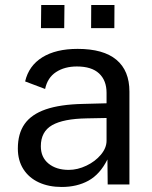

<svg xmlns="http://www.w3.org/2000/svg" viewBox="-20 -734 603 764"><path d="M309.5 -320.5 404 -323V-364.5Q404 -414 374.2 -441.8Q344.5 -469.5 286 -469.5Q237 -469.5 203 -447.2Q169 -425 159.5 -380L80 -410Q94.5 -472.5 148.5 -506Q202.5 -539.5 289 -539.5Q391.5 -539.5 443.2 -496.2Q495 -453 495 -369.5V0H408.5L407.5 -99.5Q378 -40.5 332.2 -15.2Q286.5 10 225.5 10Q174 10 134.5 -8.2Q95 -26.5 73 -61Q51 -95.5 51 -143Q51 -202.5 78 -240.8Q105 -279 162 -298.8Q219 -318.5 309.5 -320.5ZM253.5 -58Q288.5 -58 323.8 -74.8Q359 -91.5 381.5 -118.5Q404 -145.5 404 -174V-264.5L325.5 -263Q232 -261.5 187.2 -235.8Q142.5 -210 142.5 -152Q142.5 -108 173.2 -83Q204 -58 253.5 -58ZM343 -714H435.5L435 -622H342.5ZM144 -714H236.5L235.5 -622H143Z"/></svg>

Font: 1883 Sans
Style: Regular
Weight: 400
Designer: 1883 Sans project is a fork of Public Sans.
Version: Version 1.009